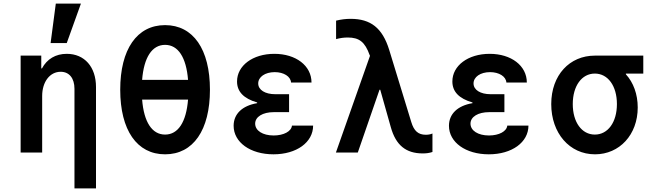

<svg xmlns="http://www.w3.org/2000/svg" viewBox="-20 -850 3640 1070"><path d="M95 0H215V-315C215 -394 258 -450 318 -450C366 -450 395 -414 395 -355V200H515V-365C515 -477 451 -550 352 -550C290 -550 242 -521 214 -469H210V-540H95ZM431 -830H291L262 -610H352Z M900 10C1057 10 1150 -125 1150 -350C1150 -575 1057 -710 900 -710C743 -710 650 -575 650 -350C650 -125 743 10 900 10ZM900 -100C827 -100 782 -170 772 -295H1028C1018 -170 973 -100 900 -100ZM900 -600C973 -600 1018 -530 1028 -405H772C782 -530 827 -600 900 -600Z M1602 -390H1716C1716 -484 1629 -550 1509 -550C1388 -550 1301 -484 1301 -396C1301 -340 1337 -301 1413 -279V-275C1330 -261 1282 -215 1282 -149C1282 -57 1375 10 1504 10C1633 10 1725 -57 1725 -150H1607C1604 -118 1561 -95 1505 -95C1444 -95 1402 -122 1402 -161C1402 -199 1444 -225 1506 -225H1591V-325H1514C1457 -325 1419 -349 1419 -385C1419 -421 1457 -448 1511 -448C1561 -448 1600 -424 1602 -390Z M1852 0H1974L2095 -350H2099L2158 -141C2186 -41 2242 5 2336 5C2355 5 2372 3 2390 -3V-106C2379 -101 2366 -99 2353 -99C2311 -99 2287 -120 2272 -170L2149 -572C2111 -695 2045 -745 1934 -745C1907 -745 1882 -742 1853 -735V-632C1875 -638 1896 -641 1918 -641C1982 -641 2014 -616 2040 -543L2042 -539Z M2802 -390H2916C2916 -484 2829 -550 2709 -550C2588 -550 2501 -484 2501 -396C2501 -340 2537 -301 2613 -279V-275C2530 -261 2482 -215 2482 -149C2482 -57 2575 10 2704 10C2833 10 2925 -57 2925 -150H2807C2804 -118 2761 -95 2705 -95C2644 -95 2602 -122 2602 -161C2602 -199 2644 -225 2706 -225H2791V-325H2714C2657 -325 2619 -349 2619 -385C2619 -421 2657 -448 2711 -448C2761 -448 2800 -424 2802 -390Z M3295 -100C3222 -100 3172 -169 3172 -270C3172 -371 3222 -440 3295 -440C3368 -440 3418 -371 3418 -270C3418 -169 3368 -100 3295 -100ZM3296 10C3432 10 3534 -99 3534 -251C3534 -325 3510 -390 3468 -436V-440H3565V-540H3295C3155 -540 3052 -432 3052 -270C3052 -108 3154 10 3296 10Z"/></svg>

Font: CommitMono
Style: 700Regular
Weight: 700
Monospace: yes
Designer: Eigil Nikolajsen
Foundry: Eigil Nikolajsen
Version: Version 1.143